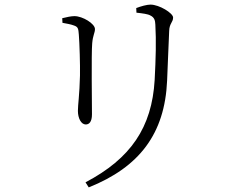

<svg xmlns="http://www.w3.org/2000/svg" viewBox="-20 -760 1040 833"><path d="M365 53C585 -35 695 -180 705 -410C708 -472 711 -567 714 -626C715 -659 731 -663 731 -684C731 -703 671 -740 633 -740C617 -740 592 -733 571 -725L572 -705C599 -702 622 -699 632 -693C651 -684 653 -670 654 -653C658 -583 656 -508 651 -413C639 -207 547 -72 351 31ZM251 -661C272 -657 286 -655 302 -649C319 -643 320 -635 322 -610C325 -574 328 -478 327 -432C325 -348 318 -306 318 -279C318 -247 332 -220 352 -220C366 -220 379 -230 379 -264C379 -299 376 -529 380 -572C383 -608 392 -617 392 -634C392 -657 339 -690 303 -690C290 -690 269 -686 250 -681Z"/></svg>

Font: Noto Serif HK Light
Style: Regular
Weight: 300
Designer: Ryoko NISHIZUKA 西塚涼子 (kana & ideographs); Frank Grießhammer (Latin, Greek & Cyrillic); Wenlong ZHANG 张文龙 (bopomofo); San
Foundry: Adobe
Version: Version 2.001;hotconv 1.1.0;makeotfexe 2.6.0